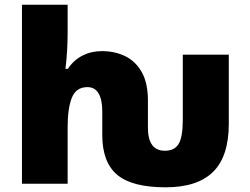

<svg xmlns="http://www.w3.org/2000/svg" viewBox="-20 -780 1061 815"><path d="M683.1 15.1Q540 15.1 477.1 -38.3Q414.1 -91.8 414.1 -207V-308.1Q414.1 -356.9 398.4 -383.5Q382.8 -410.2 351.1 -410.2Q303.2 -410.2 285.2 -365.5Q267.1 -320.8 267.1 -241.2V0H73.2V-759.8H267.1V-645Q267.1 -606 264.9 -566.4Q262.7 -526.9 257.8 -487.8H268.1Q292.5 -524.9 329.8 -543.9Q367.2 -563 412.1 -563Q468.3 -563 512.5 -541Q556.6 -519 582.3 -472.9Q607.9 -426.8 607.9 -353V-237.8Q607.9 -140.1 680.2 -140.1Q720.7 -140.1 738.3 -169.2Q755.9 -198.2 755.9 -272V-547.9H951.2V-254.9Q951.2 -116.2 884.5 -50.5Q817.9 15.1 683.1 15.1Z"/></svg>

Font: Open Sans ExtraBold
Style: Regular
Weight: 800
Designer: Monotype Design Team
Foundry: Monotype Imaging Inc.
Version: Version 3.003; ttfautohint (v1.8.4)